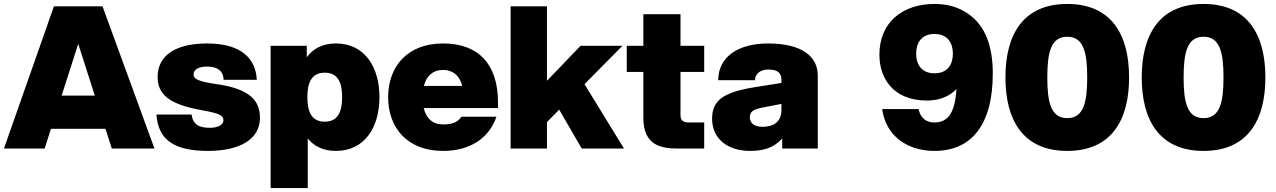

<svg xmlns="http://www.w3.org/2000/svg" viewBox="-22 -752 6458 972"><path d="M544 0H760L497 -720H251L-2 0H204L236 -100H512ZM290 -268 374 -530 458 -268Z M1032 12C1188 12 1294 -45 1294 -155C1294 -243 1243 -302 1075 -326C979 -340 958 -352 958 -376C958 -400 984 -415 1026 -415C1064 -415 1108 -404 1110 -348H1278C1273 -452 1204 -532 1026 -532C870 -532 776 -473 776 -363C776 -275 832 -224 1000 -194C1096 -177 1109 -166 1109 -142C1109 -118 1076 -105 1042 -105C990 -105 955 -118 948 -172H770C779 -34 874 12 1032 12Z M1348 -520V200H1536V-51C1568 -11 1615 12 1679 12C1823 12 1899 -106 1899 -260C1899 -414 1823 -532 1679 -532C1611 -532 1563 -506 1531 -462V-520ZM1534 -260C1534 -338 1558 -384 1622 -384C1686 -384 1710 -338 1710 -260C1710 -182 1686 -136 1622 -136C1558 -136 1534 -182 1534 -260Z M2221 12C2363 12 2457 -58 2491 -161H2314C2296 -135 2272 -122 2221 -122C2170 -122 2136 -151 2123 -205H2499V-235C2499 -424 2403 -532 2221 -532C2039 -532 1943 -414 1943 -260C1943 -106 2039 12 2221 12ZM2124 -317C2137 -369 2171 -398 2221 -398C2271 -398 2305 -369 2318 -317Z M2563 0H2747V-134L2809 -197L2923 0H3137L2937 -326L3129 -520H2917L2747 -343V-720H2563Z M3235 -680V-520H3151V-388H3235V-155C3235 -13 3328 0 3412 0H3543V-132H3467C3431 -132 3423 -146 3423 -173V-388H3543V-520H3423V-680Z M3938 0H4118V-369C4118 -469 4034 -532 3866 -532C3718 -532 3614 -466 3614 -346H3800C3800 -370 3818 -400 3868 -400C3928 -400 3934 -370 3934 -346V-332L3801 -311C3639 -285 3583 -244 3583 -151C3583 -45 3667 12 3775 12C3845 12 3895 -4 3938 -51ZM3774 -158C3774 -188 3793 -199 3841 -208L3934 -226V-195C3934 -133 3891 -110 3838 -110C3798 -110 3774 -128 3774 -158Z M4709 -732C4547 -732 4430 -639 4430 -475C4430 -361 4495 -243 4671 -243C4737 -243 4786 -266 4820 -301C4812 -170 4771 -132 4707 -132C4669 -132 4638 -153 4628 -200H4444C4462 -65 4570 12 4709 12C4896 12 5004 -120 5004 -380C5004 -523 4963 -624 4882 -680C4834 -714 4780 -732 4709 -732ZM4616 -480C4616 -534 4642 -580 4709 -580C4776 -580 4802 -534 4802 -480C4802 -427 4776 -381 4709 -381C4642 -381 4616 -427 4616 -480Z M5381 12C5605 12 5694 -144 5694 -360C5694 -576 5605 -732 5381 -732C5157 -732 5068 -576 5068 -360C5068 -144 5157 12 5381 12ZM5280 -360C5280 -488 5299 -566 5381 -566C5463 -566 5482 -488 5482 -360C5482 -232 5463 -154 5381 -154C5299 -154 5280 -232 5280 -360Z M6071 12C6295 12 6384 -144 6384 -360C6384 -576 6295 -732 6071 -732C5847 -732 5758 -576 5758 -360C5758 -144 5847 12 6071 12ZM5970 -360C5970 -488 5989 -566 6071 -566C6153 -566 6172 -488 6172 -360C6172 -232 6153 -154 6071 -154C5989 -154 5970 -232 5970 -360Z"/></svg>

Font: Aspekta 900
Style: Regular
Weight: 900
Designer: Ivo Dolenc
Version: Version 2.000